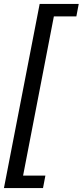

<svg xmlns="http://www.w3.org/2000/svg" viewBox="-39 -745 419 973"><path d="M179 208H-19L162 -725H360L348 -662H234L78 145H191Z"/></svg>

Font: Libra Sans
Style: Italic
Weight: 400
Italic angle: -12°
Foundry: Context Ltd
Version: Version 1.002